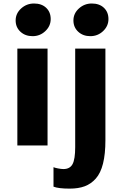

<svg xmlns="http://www.w3.org/2000/svg" viewBox="-20 -835 696 1102"><path d="M287.1 236.3V124.5Q293.5 127.9 312.5 131.6Q331.5 135.3 344.2 135.3Q381.3 135.3 396.5 106.9Q411.6 78.6 411.6 9.3V-556.2H585V-30.3Q585 48.8 571.3 103.8Q557.6 158.7 530 189.7Q502.4 220.7 466.3 234.1Q430.2 247.6 380.4 247.6Q315.4 247.6 287.1 236.3ZM79.6 0V-556.2H252.9V0ZM167 -627.4Q125 -627.4 97.4 -652.8Q69.8 -678.2 69.8 -717.8Q69.8 -757.8 101.3 -786.4Q132.8 -814.9 175.3 -814.9Q218.8 -814.9 244.9 -790.3Q271 -765.6 271 -725.6Q271 -685.5 240.2 -656.5Q209.5 -627.4 167 -627.4ZM498.5 -627.4Q456.5 -627.4 429 -652.8Q401.4 -678.2 401.4 -717.8Q401.4 -757.8 432.9 -786.4Q464.4 -814.9 506.8 -814.9Q550.3 -814.9 576.4 -790.3Q602.5 -765.6 602.5 -725.6Q602.5 -685.5 571.8 -656.5Q541 -627.4 498.5 -627.4Z"/></svg>

Font: HaufeMerriweatherSans
Style: Bold
Weight: 700
Designer: Eben Sorkin
Foundry: Eben Sorkin
Version: Version 1.56